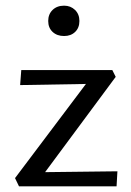

<svg xmlns="http://www.w3.org/2000/svg" viewBox="-20 -657 463 677"><path d="M206 -530Q181 -530 165.5 -544.5Q150 -559 150 -583Q150 -607 165.5 -622Q181 -637 206 -637Q229 -637 244.5 -622Q260 -607 260 -583Q260 -559 245 -544.5Q230 -530 206 -530ZM139 -50 394 -53 391 0H47L33 -29L283 -361L51 -357L55 -410H376L388 -386Z"/></svg>

Font: EauTestInfant Medium
Style: Regular
Weight: 500
Designer: Christian Thalmann (Catharsis Fonts)
Version: Version 0.001;PS 000.001;hotconv 1.0.88;makeotf.lib2.5.64775